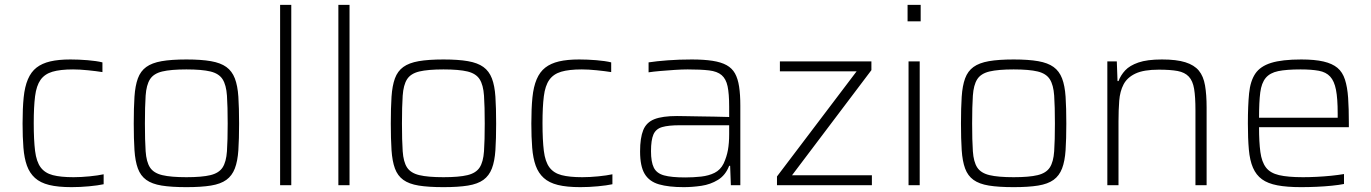

<svg xmlns="http://www.w3.org/2000/svg" viewBox="-20 -763 5649 791"><path d="M275 8Q219 8 182.5 -1Q146 -10 124 -30Q102 -50 91 -80.5Q80 -111 76.5 -154.5Q73 -198 73 -254Q73 -317 77.5 -361.5Q82 -406 95 -436.5Q108 -467 130.5 -484.5Q153 -502 187 -510Q221 -518 270 -518Q304 -518 341 -515Q378 -512 402 -506V-466Q377 -470 342.5 -473.5Q308 -477 281 -477Q228 -477 196 -467.5Q164 -458 147 -434Q130 -410 124.5 -366.5Q119 -323 119 -256Q119 -186 124.5 -141.5Q130 -97 147.5 -73.5Q165 -50 197.5 -41.5Q230 -33 283 -33Q314 -33 349 -36.5Q384 -40 407 -45V-4Q384 1 347 4.5Q310 8 275 8Z M748 8Q686 8 646 1.5Q606 -5 582.5 -22Q559 -39 548 -69Q537 -99 534 -144.5Q531 -190 531 -254Q531 -319 534 -364.5Q537 -410 548 -440Q559 -470 582.5 -487Q606 -504 646 -511Q686 -518 748 -518Q809 -518 849 -511Q889 -504 912.5 -487Q936 -470 947.5 -440Q959 -410 962 -364.5Q965 -319 965 -254Q965 -190 962 -144.5Q959 -99 947.5 -69Q936 -39 912.5 -22Q889 -5 849 1.5Q809 8 748 8ZM748 -33Q812 -33 847 -41.5Q882 -50 897 -73Q912 -96 915 -140Q918 -184 918 -254Q918 -325 915 -369Q912 -413 897 -436.5Q882 -460 847 -468.5Q812 -477 748 -477Q684 -477 648.5 -468.5Q613 -460 598 -436.5Q583 -413 580 -369Q577 -325 577 -254Q577 -184 580 -140Q583 -96 598 -73Q613 -50 648.5 -41.5Q684 -33 748 -33Z M1134 0V-743H1180V0Z M1374 0V-743H1420V0Z M1807 8Q1745 8 1705 1.5Q1665 -5 1641.5 -22Q1618 -39 1607 -69Q1596 -99 1593 -144.5Q1590 -190 1590 -254Q1590 -319 1593 -364.5Q1596 -410 1607 -440Q1618 -470 1641.5 -487Q1665 -504 1705 -511Q1745 -518 1807 -518Q1868 -518 1908 -511Q1948 -504 1971.5 -487Q1995 -470 2006.5 -440Q2018 -410 2021 -364.5Q2024 -319 2024 -254Q2024 -190 2021 -144.5Q2018 -99 2006.5 -69Q1995 -39 1971.5 -22Q1948 -5 1908 1.5Q1868 8 1807 8ZM1807 -33Q1871 -33 1906 -41.5Q1941 -50 1956 -73Q1971 -96 1974 -140Q1977 -184 1977 -254Q1977 -325 1974 -369Q1971 -413 1956 -436.5Q1941 -460 1906 -468.5Q1871 -477 1807 -477Q1743 -477 1707.5 -468.5Q1672 -460 1657 -436.5Q1642 -413 1639 -369Q1636 -325 1636 -254Q1636 -184 1639 -140Q1642 -96 1657 -73Q1672 -50 1707.5 -41.5Q1743 -33 1807 -33Z M2371 8Q2315 8 2278.5 -1Q2242 -10 2220 -30Q2198 -50 2187 -80.5Q2176 -111 2172.5 -154.5Q2169 -198 2169 -254Q2169 -317 2173.5 -361.5Q2178 -406 2191 -436.5Q2204 -467 2226.5 -484.5Q2249 -502 2283 -510Q2317 -518 2366 -518Q2400 -518 2437 -515Q2474 -512 2498 -506V-466Q2473 -470 2438.5 -473.5Q2404 -477 2377 -477Q2324 -477 2292 -467.5Q2260 -458 2243 -434Q2226 -410 2220.5 -366.5Q2215 -323 2215 -256Q2215 -186 2220.5 -141.5Q2226 -97 2243.5 -73.5Q2261 -50 2293.5 -41.5Q2326 -33 2379 -33Q2410 -33 2445 -36.5Q2480 -40 2503 -45V-4Q2480 1 2443 4.5Q2406 8 2371 8Z M2797 8Q2735 8 2695 -3.5Q2655 -15 2636 -46.5Q2617 -78 2617 -139Q2617 -195 2630 -227Q2643 -259 2676 -272Q2709 -285 2769 -285Q2780 -285 2804.5 -284.5Q2829 -284 2860.5 -283.5Q2892 -283 2924 -282.5Q2956 -282 2984 -281V-323Q2984 -377 2977.5 -407.5Q2971 -438 2953 -453.5Q2935 -469 2901 -473Q2867 -477 2813 -477Q2790 -477 2759.5 -475Q2729 -473 2700 -470.5Q2671 -468 2652 -465V-506Q2684 -511 2730.5 -514.5Q2777 -518 2830 -518Q2880 -518 2915.5 -512.5Q2951 -507 2973.5 -494.5Q2996 -482 3008 -460.5Q3020 -439 3025 -406Q3030 -373 3030 -328V0H2991L2988 -80H2984Q2969 -41 2938 -22Q2907 -3 2869.5 2.5Q2832 8 2797 8ZM2803 -32Q2837 -32 2868.5 -35.5Q2900 -39 2924 -51Q2948 -63 2961 -89Q2974 -117 2979 -145.5Q2984 -174 2984 -210V-247H2781Q2734 -247 2708 -239.5Q2682 -232 2672 -209Q2662 -186 2662 -140Q2662 -96 2673.5 -72.5Q2685 -49 2715.5 -40.5Q2746 -32 2803 -32Z M3181 0V-36L3509 -469H3193V-510H3570V-474L3243 -41H3572V0Z M3719 -675V-743H3773V-675ZM3723 0V-510H3769V0Z M4156 8Q4094 8 4054 1.5Q4014 -5 3990.5 -22Q3967 -39 3956 -69Q3945 -99 3942 -144.5Q3939 -190 3939 -254Q3939 -319 3942 -364.5Q3945 -410 3956 -440Q3967 -470 3990.5 -487Q4014 -504 4054 -511Q4094 -518 4156 -518Q4217 -518 4257 -511Q4297 -504 4320.5 -487Q4344 -470 4355.5 -440Q4367 -410 4370 -364.5Q4373 -319 4373 -254Q4373 -190 4370 -144.5Q4367 -99 4355.5 -69Q4344 -39 4320.5 -22Q4297 -5 4257 1.5Q4217 8 4156 8ZM4156 -33Q4220 -33 4255 -41.5Q4290 -50 4305 -73Q4320 -96 4323 -140Q4326 -184 4326 -254Q4326 -325 4323 -369Q4320 -413 4305 -436.5Q4290 -460 4255 -468.5Q4220 -477 4156 -477Q4092 -477 4056.5 -468.5Q4021 -460 4006 -436.5Q3991 -413 3988 -369Q3985 -325 3985 -254Q3985 -184 3988 -140Q3991 -96 4006 -73Q4021 -50 4056.5 -41.5Q4092 -33 4156 -33Z M4542 0V-510H4581L4584 -429H4588Q4597 -453 4615.5 -473Q4634 -493 4670 -505.5Q4706 -518 4767 -518Q4827 -518 4863.5 -506.5Q4900 -495 4919 -472Q4938 -449 4944.5 -411Q4951 -373 4951 -320V0H4905V-309Q4905 -364 4899.5 -397Q4894 -430 4877.5 -447.5Q4861 -465 4831.5 -470.5Q4802 -476 4754 -476Q4692 -476 4658 -460Q4624 -444 4609 -415.5Q4594 -387 4591 -348Q4588 -309 4588 -264V0Z M5340 8Q5282 8 5242.5 0.5Q5203 -7 5179 -24.5Q5155 -42 5142 -72Q5129 -102 5125 -147Q5121 -192 5121 -254Q5121 -328 5126 -378.5Q5131 -429 5151.5 -459.5Q5172 -490 5217 -504Q5262 -518 5341 -518Q5397 -518 5433 -509.5Q5469 -501 5490 -483.5Q5511 -466 5521 -435Q5531 -404 5534 -360Q5537 -316 5537 -256V-239H5167Q5167 -177 5172.5 -136.5Q5178 -96 5195.5 -73Q5213 -50 5249.5 -41.5Q5286 -33 5348 -33Q5374 -33 5404.5 -34.5Q5435 -36 5464.5 -39Q5494 -42 5517 -46V-5Q5497 -1 5467.5 2Q5438 5 5405 6.5Q5372 8 5340 8ZM5491 -258V-296Q5491 -357 5484 -393Q5477 -429 5460 -447.5Q5443 -466 5413 -471.5Q5383 -477 5338 -477Q5280 -477 5246 -470Q5212 -463 5194.5 -442Q5177 -421 5172 -382Q5167 -343 5167 -278H5511Z"/></svg>

Font: Saira Thin ExtraLight
Style: Regular
Weight: 250
Version: Version 1.101